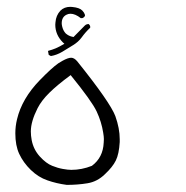

<svg xmlns="http://www.w3.org/2000/svg" viewBox="-20 -364 540 556"><path d="M161.1 -188Q155.3 -184.6 148.9 -180.7Q129.9 -167.5 95.2 -131.8Q43.5 -78.6 29.3 -18.6Q24.4 1.5 24.4 22Q24.4 57.6 35.6 81.5Q47.4 106.9 69.3 128.2Q91.3 149.4 117.2 158.2Q143.6 167.5 173.3 171.4Q205.1 171.4 233.4 166.7Q261.7 162.1 283.7 140.6Q306.2 119.6 315.4 100.8Q324.7 82 326.7 47.4Q326.7 43 326.7 39.1Q326.7 7.8 314 -27.8Q298.8 -67.9 203.6 -186.5Q194.8 -196.8 186 -196.8Q177.2 -196.8 161.1 -188ZM246.1 116.2Q216.8 127.9 186.5 127.9Q176.8 127.9 161.9 125.2Q147 122.6 131.3 116.2Q113.8 109.4 95.5 89.4Q77.1 69.3 71.8 42Q69.3 28.8 69.3 16.6Q69.3 -12.2 88.9 -50.8Q100.1 -72.8 122.8 -95.2Q145.5 -117.7 184.6 -146.5Q246.1 -70.8 260 -41Q273.9 -11.2 278.8 20Q280.8 31.7 280.8 38.8Q280.8 45.9 280.3 49.3Q278.3 92.3 246.1 116.2ZM241.2 -283.7Q241.2 -284.7 241.2 -285.6Q241.2 -286.6 241.2 -287.6Q240.7 -291 236.8 -294.4Q236.3 -294.4 235.4 -294.4Q234.4 -294.4 232.9 -293.9Q229 -293.5 225.6 -290L192.9 -256.8Q184.6 -258.3 179.4 -261Q174.3 -263.7 170.4 -267.1Q163.1 -274.9 160.2 -286.6Q158.7 -292.5 158.7 -296.4Q158.7 -314.5 172.4 -321.3Q177.7 -324.2 184.1 -324.2Q197.8 -324.2 213.9 -311.5Q215.3 -311.5 216.3 -311.5Q217.3 -311.5 218.3 -311.5Q219.2 -311.5 220.7 -312.5Q223.6 -314 226.1 -317.9Q226.1 -317.9 226.1 -318.8Q226.1 -319.8 225.6 -322.3Q223.6 -328.1 218.3 -333.5Q210.4 -341.8 189.5 -343.8Q186.5 -344.2 183.6 -344.2Q166 -344.2 154.8 -333Q142.1 -319.3 140.6 -299.3Q140.1 -295.9 140.1 -292.5Q140.1 -263.2 162.1 -241.2L166.5 -237.3Q151.9 -228.5 141.4 -224.1Q130.9 -219.7 119.6 -216.8L119.1 -215.8L121.1 -205.1L127.4 -201.7Q144.5 -204.6 160.4 -214.1Q176.3 -223.6 191.9 -233.4Q207 -242.7 216.3 -255.4Q227.5 -271 241.2 -283.7Z"/></svg>

Font: Bakudai
Style: Light
Weight: 300
Version: Version 1.48